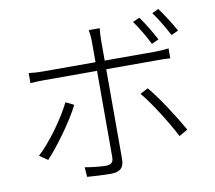

<svg xmlns="http://www.w3.org/2000/svg" viewBox="-89 -912 1177 1049"><g transform="rotate(-10 500.0 -387.0)"><path d="M826 -644C805 -686 769 -744 744 -779L706 -762C733 -725 768 -666 787 -626ZM266 -394C228 -315 140 -191 73 -131L119 -100C177 -162 270 -288 311 -372ZM801 -533C823 -533 848 -533 872 -531V-586C848 -583 821 -581 800 -581H517V-698C517 -717 519 -746 521 -760H460C463 -746 466 -718 466 -698V-581H173C142 -581 122 -583 96 -586V-530C121 -532 143 -533 174 -533H466V-54C466 -27 454 -14 426 -14C399 -14 352 -18 308 -26L312 28C347 31 407 34 442 34C497 34 517 12 517 -37V-533ZM678 -368C733 -304 810 -178 848 -104L896 -131C856 -203 777 -327 722 -391ZM818 -791C846 -753 878 -699 901 -655L940 -673C920 -711 881 -771 854 -808Z"/></g></svg>

Font: Noto Sans JP Light
Style: Regular
Weight: 300
Designer: Ryoko NISHIZUKA (kana & ideographs); Paul D. Hunt (Latin, Greek & Cyrillic); Wenlong ZHANG (bopomofo); Sandoll Communica
Foundry: Adobe Systems Incorporated
Version: Version 1.004;PS 1.004;hotconv 1.0.82;makeotf.lib2.5.63406